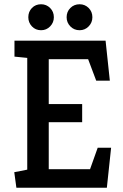

<svg xmlns="http://www.w3.org/2000/svg" viewBox="-20 -882 580 902"><path d="M57 0 47 -73 108 -85V-610L48 -616V-691H476L496 -503H432L394 -604H209V-393H366V-308H209V-87H403L439 -188H502L482 0ZM354 -740Q328 -740 310.5 -758Q293 -776 293 -801Q293 -827 310.5 -844.5Q328 -862 354 -862Q379 -862 396.5 -844.5Q414 -827 414 -801Q414 -776 396.5 -758Q379 -740 354 -740ZM173 -740Q147 -740 130 -758Q113 -776 113 -801Q113 -827 130 -844.5Q147 -862 173 -862Q198 -862 215.5 -844.5Q233 -827 233 -801Q233 -776 215.5 -758Q198 -740 173 -740Z"/></svg>

Font: Kreon
Style: Regular
Weight: 400
Designer: Julia Petretta
Foundry: Julia Petretta and Eli Heuer
Version: Version 2.002